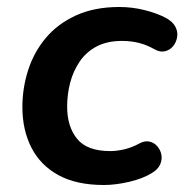

<svg xmlns="http://www.w3.org/2000/svg" viewBox="-20 -519 527 549"><path d="M277 10Q199 10 147.5 -18Q96 -46 70 -96.5Q44 -147 44 -213Q44 -267 60.5 -318.5Q77 -370 111 -410.5Q145 -451 197.5 -475Q250 -499 321 -499Q357 -499 392 -490.5Q427 -482 454 -468Q474 -457 481.5 -442.5Q489 -428 486.5 -413Q484 -398 475 -387Q466 -376 452 -372.5Q438 -369 422 -378Q399 -391 376.5 -396.5Q354 -402 329 -402Q286 -402 256 -386Q226 -370 207.5 -342.5Q189 -315 180.5 -282Q172 -249 172 -214Q172 -157 200.5 -122Q229 -87 295 -87Q314 -87 335.5 -92Q357 -97 381 -110Q395 -117 408 -114Q421 -111 430 -100.5Q439 -90 441.5 -76.5Q444 -63 438 -49Q432 -35 414 -24Q388 -8 349 1Q310 10 277 10Z"/></svg>

Font: Nunito ExtraLight
Style: Italic
Weight: 200
Italic angle: -9°
Designer: Vernon Adams
Foundry: Vernon Adams
Version: Version 3.602